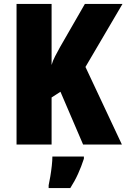

<svg xmlns="http://www.w3.org/2000/svg" viewBox="-20 -827 642 975"><path d="M599 -93H402L287 -361L242 -332V-93H64V-807H242V-497Q248 -519 260 -541.5Q272 -564 285 -588L411 -807H602L414 -487ZM406 -21Q393 19 376.5 55.5Q360 92 337 128H227V114Q231 96 235.5 69Q240 42 243 15Q246 -12 246 -32H406Z"/></svg>

Font: Noto Sans Kannada UI Condensed Black
Style: Regular
Weight: 900
Width: 3
Designer: Jelle Bosma - Monotype Design Team
Foundry: Monotype Imaging Inc.
Version: Version 2.005; ttfautohint (v1.8.4.7-5d5b)